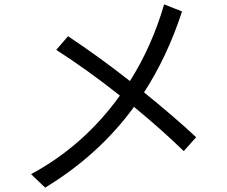

<svg xmlns="http://www.w3.org/2000/svg" viewBox="-20 -815 1040 878"><path d="M122.1 -18.6Q363.3 -148.4 528.3 -377.9Q378.9 -496.1 237.3 -586.9L291 -649.4Q432.6 -555.7 574.2 -444.3Q674.8 -603.5 730.5 -794.9L812.5 -762.7Q745.1 -556.6 638.7 -392.6Q783.2 -275.4 877 -187.5L820.3 -124Q718.8 -222.7 592.8 -326.2Q432.6 -106.4 186.5 43Z"/></svg>

Font: GenEi M Gothic v2 Regular
Style: Regular
Weight: 400
Version: Version 2.0